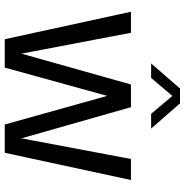

<svg xmlns="http://www.w3.org/2000/svg" viewBox="-5 -773 778 808"><g transform="rotate(90 384.0 -369.0)"><path d="M504 0 355.5 -531H431L571.5 -37.5H556L649 -531H737.5L623 0ZM145 0 29.5 -531H118L212 -37.5H196.5L335.5 -531H411L264.5 0ZM247 -616 352.5 -737.5H415L521 -616H459L371 -720.5H396.5L308 -616Z"/></g></svg>

Font: Epilogue
Style: Regular
Weight: 400
Designer: Tyler Finck
Foundry: Etcetera Type Co
Version: Version 2.112